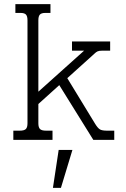

<svg xmlns="http://www.w3.org/2000/svg" viewBox="-20 -682 612 936"><path d="M45 -45H76Q98 -45 106 -53Q114 -61 114 -81V-583Q114 -603 106.5 -611Q99 -619 80 -619H55V-662H226V-619H201Q182 -619 174.5 -611Q167 -603 167 -583V-235L390 -435H331V-480H517V-435H478Q463 -435 455.5 -431.5Q448 -428 440.5 -420.5Q433 -413 429 -410L308 -301L444 -78Q457 -57 467.5 -51Q478 -45 502 -45H537V0H435L269 -267L167 -175V-81Q167 -61 175 -53Q183 -45 205 -45H236V0H45ZM266 49H333L277 234H238Z"/></svg>

Font: Pridi ExtraLight
Style: Regular
Weight: 275
Designer: Katatrad Team
Foundry: CadsonDemak
Version: Version 1.001